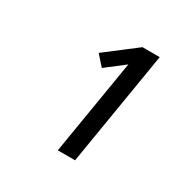

<svg xmlns="http://www.w3.org/2000/svg" viewBox="-123 -956 745 751"><g transform="rotate(30 250.0 -580.5)"><path d="M229 -323 300 -752 217 -688 177 -733 314 -838H392L307 -323Z"/></g></svg>

Font: Iosevka Term Curly Md Obl
Style: Regular
Weight: 500
Italic angle: -9°
Designer: Belleve Invis
Foundry: Belleve Invis
Version: Version 32.3.0